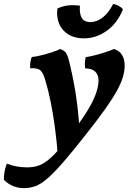

<svg xmlns="http://www.w3.org/2000/svg" viewBox="-142 -719 674 987"><path d="M166.8 -467Q181.2 -462.5 189.7 -455.3Q198.2 -448.1 204.2 -433.8Q210.2 -419.5 216.1 -392.4Q237.8 -302.9 249.9 -218.8Q262 -134.6 266.6 -49.1L156 90.1Q149.9 9.3 140.6 -61.3Q131.2 -131.9 118.9 -193.4Q106.6 -254.9 90.4 -308.2Q80.4 -343.7 66.1 -356.9Q51.7 -370.2 12.7 -368.2Q12.2 -384.9 14.3 -399.4Q16.3 -413.8 21.3 -426Q43.6 -428 71.4 -435Q99.3 -442 125.4 -450.5Q151.6 -459 166.8 -467ZM443.8 -467.5Q472.4 -458 485.6 -436Q498.9 -414 498.9 -381.7Q498.9 -355.4 490.3 -324.7Q481.6 -294 459.7 -253.7Q437.8 -213.5 399.4 -159.2Q360.9 -105 301.8 -30.6Q230.9 60.1 182.8 115.2Q134.8 170.3 100.8 199.4Q66.9 228.4 39.2 238.2Q11.6 248 -19.1 248Q-48.4 248 -74.5 237.5Q-100.7 226.9 -122.2 205.2Q-122.7 185.6 -118.4 162.5Q-114 139.4 -106.9 122.2Q-83.3 131.8 -56.1 136.6Q-28.8 141.4 -2.7 141.4Q26.1 141.4 51.1 133.9Q76 126.5 102.8 105.8Q129.6 85.2 163.3 46Q196.9 6.8 243.8 -57.2Q290.6 -120 316.9 -166Q343.2 -212 353.9 -246.2Q364.5 -280.4 364.5 -305.8Q364.5 -333.6 348.1 -350.2Q331.6 -366.8 295.5 -367.7Q291.7 -398.3 298.9 -425Q321.6 -428.5 349.7 -436Q377.8 -443.4 403.7 -451.9Q429.6 -460.4 443.8 -467.5ZM289 -521.8Q241.9 -521.8 209.2 -542Q176.5 -562.3 161.9 -597.3Q147.3 -632.4 153.2 -675Q201 -699.3 268.9 -689.7Q265.4 -650.4 277.8 -627.8Q290.3 -605.3 322.8 -605.3Q354.8 -605.3 385.5 -628.8Q416.3 -652.3 439.8 -698.8Q454 -696.7 468.7 -688.6Q483.4 -680.5 489.9 -670.9Q461.1 -599.3 406.7 -560.6Q352.2 -521.8 289 -521.8Z"/></svg>

Font: Vollkorn
Style: Italic
Weight: 400
Italic angle: -11°
Designer: Friedrich Althausen
Foundry: Friedrich Althausen
Version: Version 5.001